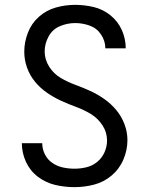

<svg xmlns="http://www.w3.org/2000/svg" viewBox="-20 -763 616 791"><path d="M287 8Q328 8 368 -2.5Q408 -13 440 -40Q472 -67 488.5 -106Q505 -145 505 -186Q505 -219 493 -251Q481 -283 459.5 -309Q438 -335 410.5 -354.5Q383 -374 352.5 -388Q322 -402 290.5 -413.5Q259 -425 230 -442Q201 -459 182.5 -488.5Q164 -518 164 -551Q164 -583 180 -612.5Q196 -642 226.5 -655Q257 -668 290 -668Q320 -668 349.5 -657.5Q379 -647 396.5 -620.5Q414 -594 414 -564H498Q498 -603 482 -639Q466 -675 435 -700Q404 -725 366 -734Q328 -743 290 -743Q249 -743 210 -732Q171 -721 140.5 -694Q110 -667 95 -628.5Q80 -590 80 -550Q80 -516 91.5 -484Q103 -452 124.5 -426Q146 -400 173.5 -381Q201 -362 231.5 -348Q262 -334 293.5 -322.5Q325 -311 354 -293.5Q383 -276 402 -247Q421 -218 421 -184Q421 -159 410.5 -135.5Q400 -112 380.5 -96Q361 -80 336.5 -74Q312 -68 287 -68Q263 -68 239.5 -73Q216 -78 196 -91.5Q176 -105 165 -127Q154 -149 154 -173H70Q70 -133 87 -96Q104 -59 136.5 -34.5Q169 -10 208 -1Q247 8 287 8Z"/></svg>

Font: Iosevka SS01 Extended
Style: Regular
Weight: 400
Width: 7
Monospace: yes
Designer: Belleve Invis
Foundry: Belleve Invis
Version: Version 3.4.7; ttfautohint (v1.8.3)